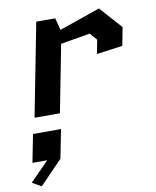

<svg xmlns="http://www.w3.org/2000/svg" viewBox="-165 -622 884 1087"><g transform="rotate(-10 277.0 -78.0)"><path d="M423.5 -294 573 -314.5 593 -419 479.5 -546 244 -464.5 226 -534H117L13 0H159L234 -386L403 -415L439 -373.5ZM-66.5 359.5 -14 389.5 117 254 149.5 89H-11.5L-43 249.5H42Z"/></g></svg>

Font: Monaspace Krypton
Style: Bold Italic
Weight: 700
Italic angle: -11°
Designer: Riley Cran & the Lettermatic Team
Foundry: Lettermatic
Version: Version 1.101 (Monaspace Krypton)